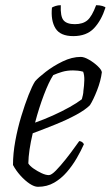

<svg xmlns="http://www.w3.org/2000/svg" viewBox="-20 -719 426 739"><path d="M126 0Q112 0 94 -12Q76 -24 58.5 -43.5Q41 -63 30 -84Q30 -128 39 -177Q48 -226 62 -272Q76 -318 90 -353.5Q104 -389 115 -406Q127 -420 156 -442.5Q185 -465 221 -482.5Q257 -500 291 -500Q304 -500 323 -489Q342 -478 356.5 -464Q371 -450 372 -441Q368 -408 353.5 -371Q339 -334 326 -314Q308 -296 273 -277Q238 -258 193.5 -240Q149 -222 106 -206Q90 -139 89 -90Q95 -80 109.5 -70Q124 -60 140 -52.5Q156 -45 168 -45Q178 -45 195.5 -63Q213 -81 232.5 -105.5Q252 -130 266.5 -150.5Q281 -171 285 -176Q297 -175 303 -164Q292 -139 275.5 -110.5Q259 -82 237.5 -57Q216 -32 188.5 -16Q161 0 126 0ZM115 -247Q149 -259 183.5 -274.5Q218 -290 247.5 -306.5Q277 -323 295 -337Q297 -344 299 -353Q301 -362 301 -369Q304 -390 304.5 -410Q305 -430 300 -443Q289 -446 279.5 -447Q270 -448 261 -448Q238 -448 219.5 -442.5Q201 -437 185 -430Q168 -404 149 -354Q130 -304 115 -247ZM262 -580Q212 -580 193.5 -610Q175 -640 180 -690Q185 -693 194 -696Q203 -699 214 -699Q212 -656 224.5 -641Q237 -626 268 -626Q299 -626 316.5 -641Q334 -656 350 -699Q364 -699 374 -696Q384 -693 386 -690Q370 -640 341.5 -610Q313 -580 262 -580Z"/></svg>

Font: Texturina 72pt 72pt ExtraLight
Style: Italic
Weight: 200
Italic angle: -11°
Designer: Guillermo Torres Carreño
Foundry: Omnibus-Type
Version: Version 1.002; ttfautohint (v1.8.3)